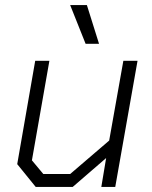

<svg xmlns="http://www.w3.org/2000/svg" viewBox="-20 -738 599 758"><path d="M48 -90 119 -498H175L106 -105L151 -51H257L411 -183L467 -498H523L435 0H380L399 -114L267 0H121ZM257 -718H323L371 -565H318Z"/></svg>

Font: Chakra Petch Light
Style: Italic
Weight: 300
Italic angle: -10°
Designer: Katatrad Aksorn Co.,Ltd.
Foundry: Cadson Demak Co.,Ltd.
Version: Version 1.000; ttfautohint (v1.6)